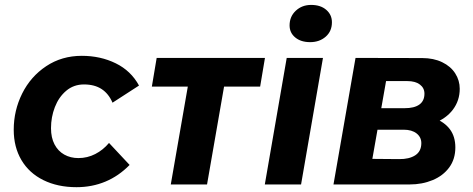

<svg xmlns="http://www.w3.org/2000/svg" viewBox="-20 -758 1943 789"><path d="M36.4 -224.8Q36.4 -303.8 71.1 -373.6Q105.8 -443.4 169.8 -486Q233.8 -528.6 316.2 -528.6Q393 -528.6 455.7 -497.8Q518.4 -467 551.2 -406.4L442.4 -336Q426.4 -373.2 397.4 -392.1Q368.4 -411 325.2 -411Q282.8 -411 252.1 -385Q221.4 -359 205.5 -317.9Q189.6 -276.8 189.6 -231.2Q189.6 -192.4 204 -164.8Q218.4 -137.2 244 -122.8Q269.6 -108.4 302.2 -108.4Q339 -108.4 371.4 -125Q403.8 -141.6 428 -170.6L512.6 -80.2Q468 -34.6 413.1 -11.7Q358.2 11.2 294.4 11.2Q217 11.2 158.3 -17.8Q99.6 -46.8 68 -100.3Q36.4 -153.8 36.4 -224.8Z M623.8 -520H1068.8L1049 -402H604ZM830.8 0H681.8L758.6 -441.4H907.6Z M1158.2 -520H1307.2L1217.2 0H1068.2ZM1170 -653.6Q1170 -690 1195.5 -713.9Q1221 -737.8 1258.6 -737.8Q1297.4 -737.8 1320.7 -717.6Q1344 -697.4 1344 -666.5Q1344 -629.6 1318.4 -607.2Q1292.8 -584.8 1254.6 -584.8Q1216.4 -584.8 1193.2 -604.1Q1170 -623.3 1170 -653.6Z M1441 -520 1715.2 -519.4Q1761.8 -519.4 1797 -502.4Q1832.2 -485.4 1850.7 -456.4Q1869.2 -427.4 1869.2 -393.2Q1869.2 -345 1841.5 -307.9Q1813.8 -270.8 1762.4 -251.2L1763.2 -273Q1806.4 -256.8 1828.8 -226.8Q1851.2 -196.8 1851.2 -152.2Q1851.2 -104.2 1826.1 -70Q1801 -35.8 1758 -17.9Q1715 0 1663.2 0H1350.4ZM1477.8 -105.4 1620 -104.2Q1661.2 -103.6 1686.3 -119.8Q1711.4 -136 1711.4 -169.8Q1711.4 -194.2 1692 -209.6Q1672.6 -225 1638.6 -225H1484.2L1499.2 -313.4H1642.8Q1682.6 -313.4 1703.4 -328.4Q1724.2 -343.4 1724.2 -373.2Q1724.2 -396.4 1705.5 -410.6Q1686.8 -424.8 1653.6 -424.8H1533.6L1572.6 -459.6L1504.8 -74.8Z"/></svg>

Font: Fixel Italic Variable 20240409 Display Thin
Style: Italic
Weight: 100
Italic angle: -10°
Designer: AlfaBravo + MacPaw
Foundry: Kyrylo Tkachov, Marchela Mozhyna, Serhii Makarenko, Maria Weinstein, Zakhar Kryvoshyya
Version: Version 1.211;Glyphs 3.2 (3225)